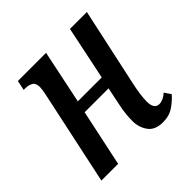

<svg xmlns="http://www.w3.org/2000/svg" viewBox="-148 -661 795 795"><g transform="rotate(-45 249.5 -263.0)"><path d="M370 10Q323 10 303 -18.5Q283 -47 283 -83Q283 -98 285 -122Q287 -146 296 -186L309 -249H169L116 0H18L107 -417Q112 -439 112 -454Q112 -477 98.5 -485Q85 -493 64 -493H56L65 -536H230L181 -301H321L370 -536H469L395 -194Q389 -167 385.5 -142Q382 -117 382 -99Q382 -54 412 -54Q434 -54 458 -75L477 -47Q460 -27 433.5 -8.5Q407 10 370 10Z"/></g></svg>

Font: Noto Serif ExtraCondensed Medium
Style: Italic
Weight: 500
Width: 2
Italic angle: -12°
Designer: Monotype Design Team
Foundry: Monotype Imaging Inc.
Version: Version 2.013; ttfautohint (v1.8.4.7-5d5b)